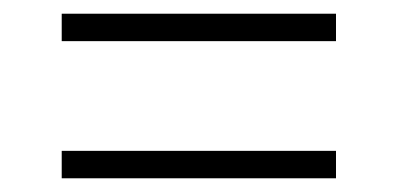

<svg xmlns="http://www.w3.org/2000/svg" viewBox="-20 -393 580 280"><path d="M70 -333V-373H470V-333ZM70 -133V-173H470V-133Z"/></svg>

Font: Saira Thin ExtraLight
Style: Regular
Weight: 250
Version: Version 1.101